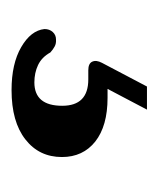

<svg xmlns="http://www.w3.org/2000/svg" viewBox="8 -54 268 324"><g transform="rotate(90 142.0 108.0)"><path d="M126 -6H165L130 60.5Q136.5 60.5 145 60.5Q192.5 60.5 218.8 81.2Q245 102 245 137.5Q245 176 215.2 199.2Q185.5 222.5 132 222.5Q87.5 222.5 59.5 206.2Q31.5 190 29 167Q29 158.5 34 153Q39 147.5 46.5 147.5Q53.5 147 58.5 149.8Q63.5 152.5 68.5 157Q76.5 171.5 89.8 177.8Q103 184 119 184Q158.5 184 158.5 137Q158.5 93 114 93H98.5Q87 93 84 86.2Q81 79.5 86 70Z"/></g></svg>

Font: Fraunces 9pt S000 SemiBold
Style: Regular
Weight: 600
Version: Version 1.000; ttfautohint (v1.8.3)